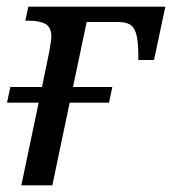

<svg xmlns="http://www.w3.org/2000/svg" viewBox="-20 -556 516 576"><path d="M44 0 96 -248H1L11 -295H106L128 -402Q130 -414 132 -427Q134 -440 134 -446Q134 -474 116.5 -484Q99 -494 65 -494H56L65 -536H476L442 -376H395V-398Q394 -437 388 -456.5Q382 -476 369 -483Q356 -490 334 -490H240L199 -295H317L307 -248H189L137 0Z"/></svg>

Font: Noto Serif
Style: Italic
Weight: 400
Italic angle: -12°
Designer: Monotype Design Team
Foundry: Monotype Imaging Inc.
Version: Version 2.013